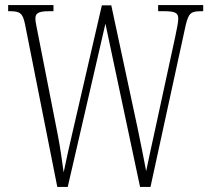

<svg xmlns="http://www.w3.org/2000/svg" viewBox="-20 -734 829 754"><path d="M78 -640 205 0H246L394 -641L530 0H571L709 -634C721 -685 731 -690 773 -690H778V-714H601V-690H625C672 -690 680 -681 680 -660C680 -646 675 -623 668 -589L588 -220C575 -164 563 -103 554 -62C545 -110 535 -159 522 -223L417 -713H380L264 -211C251 -155 241 -111 230 -57C222 -113 218 -147 206 -209L131 -591C125 -624 119 -647 119 -660C119 -680 127 -690 173 -690H190V-714H12V-690H17C57 -690 69 -684 78 -640Z"/></svg>

Font: Noto Serif Tamil ExtraCondensed ExtraLight
Style: Regular
Weight: 200
Width: 2
Designer: Indian Type Foundry, Tom Grace, and the Monotype Design Team
Foundry: Monotype Imaging Inc.
Version: Version 2.004